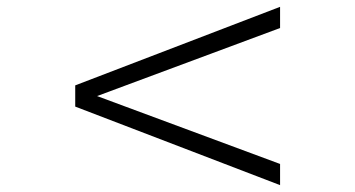

<svg xmlns="http://www.w3.org/2000/svg" viewBox="-20 -581 1040 562"><path d="M799.8 -39.1 200.2 -269V-331.1L799.8 -561V-499L264.2 -299.8L799.8 -101.1Z"/></svg>

Font: Charis
Style: Bold
Weight: 700
Designer: Walt Agee, Miriam Martin, Annie Olsen, Victor Gaultney, Lorna Priest, Alan Ward, Bob Hallissy, Martin Hosken, Sharon Cor
Foundry: SIL Global
Version: Version 7.000